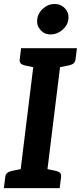

<svg xmlns="http://www.w3.org/2000/svg" viewBox="-26 -973 418 993"><path d="M68.9 0 158 -723.8H296.6L207.4 0ZM-6 0 1.3 -58.1Q2.9 -71.6 11.4 -78.6Q19.8 -85.6 34.1 -88.8L92.9 -100.8L93.2 0ZM183.6 0 208.7 -100.8 264.6 -88.8Q278.2 -85.6 284.9 -78.6Q291.6 -71.6 290 -58.1L282.7 0ZM182.3 -723.8 156.8 -623.1 100.8 -635.1Q87.7 -638.2 81 -645.2Q74.3 -652.2 75.9 -665.7L83.2 -723.8ZM371.9 -723.8 364.6 -665.7Q363 -652.2 354.5 -645.2Q346 -638.2 331.3 -635.1L272.6 -623.1L272.7 -723.8ZM236.1 -794.8Q203.8 -794.8 183.3 -818Q162.7 -841.3 166.3 -873.2Q170.4 -906 197.1 -929.3Q223.8 -952.5 255.5 -952.5Q288.9 -952.5 310.3 -929.3Q331.6 -906 327.5 -873.2Q323.9 -841.3 296.4 -818Q268.9 -794.8 236.1 -794.8Z"/></svg>

Font: Aleo
Style: Italic
Weight: 400
Italic angle: -7°
Designer: Alessio Laiso
Foundry: Alessio Laiso
Version: Version 2.001;gftools[0.9.29]